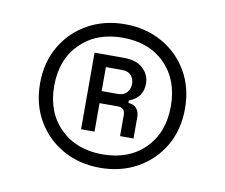

<svg xmlns="http://www.w3.org/2000/svg" viewBox="-55 -780 642 548"><g transform="rotate(10 266.0 -506.0)"><path d="M266.2 -298Q206.2 -298 158.8 -324.5Q111.2 -351 83.8 -398Q56.2 -445 56.2 -506Q56.2 -567 83.8 -614Q111.2 -661 158.8 -687.5Q206.2 -714 266.2 -714Q326.2 -714 373.8 -687.5Q421.2 -661 448.8 -614Q476.2 -567 476.2 -506Q476.2 -445 448.8 -398Q421.2 -351 373.8 -324.5Q326.2 -298 266.2 -298ZM266.2 -337Q342.8 -337 389 -383.2Q435.2 -429.5 435.2 -506Q435.2 -582.5 389 -628.8Q342.8 -675 266.2 -675Q190.5 -675 143.9 -628.8Q97.2 -582.5 97.2 -506Q97.2 -429.5 143.9 -383.2Q190.5 -337 266.2 -337ZM233.2 -397H194.2V-619H279.2Q316.2 -619 335.2 -600.6Q354.2 -582.2 354.2 -557.5Q354.2 -537.8 344.8 -523.6Q335.2 -509.5 314.2 -501.5V-494.5Q331.2 -493.5 338.8 -483.1Q346.2 -472.8 346.2 -458.8V-397H307.2V-458.5Q307.2 -479.5 286.2 -479.5H233.2ZM233.2 -584V-514.5H280.8Q297.8 -514.5 306.5 -525.2Q315.2 -536 315.2 -549.8Q315.2 -563.8 306.5 -573.9Q297.8 -584 280.8 -584Z"/></g></svg>

Font: Space Grotesk Variable Light
Style: Regular
Weight: 300
Designer: Florian Karsten
Foundry: Florian Karsten
Version: Version 2.000